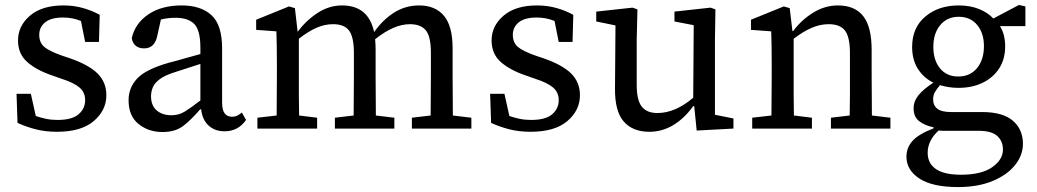

<svg xmlns="http://www.w3.org/2000/svg" viewBox="-20 -521 4202 778"><path d="M211 13Q164 13 125 3Q86 -7 51 -23L47 -141H105L125 -51Q145 -44 166.5 -39.5Q188 -35 213 -35Q272 -35 298.5 -58Q325 -81 325 -115Q325 -147 302 -166.5Q279 -186 229 -202L192 -215Q127 -237 90 -270Q53 -303 53 -357Q53 -416 101.5 -457.5Q150 -499 237 -499Q279 -499 316 -488.5Q353 -478 384 -461L381 -351H325L308 -436Q274 -450 236 -450Q187 -450 163 -430.5Q139 -411 139 -380Q139 -348 160 -330.5Q181 -313 233 -295L260 -286Q339 -259 375 -223.5Q411 -188 411 -135Q411 -74 360 -30.5Q309 13 211 13Z M890 11Q851 11 825.5 -12Q800 -35 795 -78H791Q756 -37 723.5 -11.5Q691 14 638 14Q582 14 541.5 -18.5Q501 -51 501 -115Q501 -165 535.5 -202.5Q570 -240 665 -267Q697 -275 729 -284.5Q761 -294 792 -302V-327Q792 -398 767.5 -423.5Q743 -449 691 -449Q661 -449 632 -442L618 -379Q608 -325 564 -325Q541 -325 528.5 -337Q516 -349 514 -367Q528 -427 581.5 -463Q635 -499 716 -499Q794 -499 837 -459.5Q880 -420 880 -325V-106Q880 -75 890.5 -61.5Q901 -48 920 -48Q933 -48 942.5 -53Q952 -58 960 -65L977 -35Q945 11 890 11ZM592 -131Q592 -93 615 -73.5Q638 -54 675 -54Q704 -54 728 -68.5Q752 -83 792 -114V-262L690 -229Q648 -216 627 -200Q606 -184 599 -166.5Q592 -149 592 -131Z M1023 0V-44L1101 -53Q1101 -91 1101.5 -134.5Q1102 -178 1102 -213V-264Q1102 -303 1101.5 -333Q1101 -363 1100 -394L1018 -400V-441L1151 -495L1175 -488L1186 -393H1187Q1219 -437 1266 -468Q1313 -499 1366 -499Q1473 -499 1496 -391Q1531 -441 1577 -470Q1623 -499 1678 -499Q1744 -499 1779 -457Q1814 -415 1814 -326V-213Q1814 -177 1814.5 -134Q1815 -91 1815 -53L1890 -44V0H1649V-44L1725 -53Q1725 -91 1725.5 -134Q1726 -177 1726 -213V-307Q1726 -373 1705.5 -398Q1685 -423 1641 -423Q1576 -423 1500 -362Q1501 -352 1501.5 -341Q1502 -330 1502 -319V-213Q1502 -177 1502.5 -134Q1503 -91 1503 -53L1578 -44V0H1337V-44L1413 -53Q1413 -91 1413.5 -134Q1414 -177 1414 -213V-306Q1414 -371 1394.5 -397Q1375 -423 1330 -423Q1295 -423 1261.5 -408Q1228 -393 1191 -364V-213Q1191 -178 1191 -134.5Q1191 -91 1192 -53L1265 -44V0Z M2130 13Q2083 13 2044 3Q2005 -7 1970 -23L1966 -141H2024L2044 -51Q2064 -44 2085.5 -39.5Q2107 -35 2132 -35Q2191 -35 2217.5 -58Q2244 -81 2244 -115Q2244 -147 2221 -166.5Q2198 -186 2148 -202L2111 -215Q2046 -237 2009 -270Q1972 -303 1972 -357Q1972 -416 2020.5 -457.5Q2069 -499 2156 -499Q2198 -499 2235 -488.5Q2272 -478 2303 -461L2300 -351H2244L2227 -436Q2193 -450 2155 -450Q2106 -450 2082 -430.5Q2058 -411 2058 -380Q2058 -348 2079 -330.5Q2100 -313 2152 -295L2179 -286Q2258 -259 2294 -223.5Q2330 -188 2330 -135Q2330 -74 2279 -30.5Q2228 13 2130 13Z M2611 13Q2544 13 2507.5 -28.5Q2471 -70 2472 -163L2474 -418L2396 -434V-474L2543 -490L2563 -483L2560 -360V-177Q2560 -115 2580.5 -89Q2601 -63 2644 -63Q2716 -63 2789 -125L2791 -419L2713 -434V-474L2859 -490L2879 -483L2877 -360V-56L2952 -41V0L2803 8L2793 -91H2789Q2753 -41 2708 -14Q2663 13 2611 13Z M3028 0V-44L3106 -53Q3106 -91 3106.5 -134.5Q3107 -178 3107 -213V-264Q3107 -303 3106.5 -333Q3106 -363 3105 -394L3023 -400V-441L3156 -495L3180 -488L3191 -395H3194Q3226 -439 3274 -469Q3322 -499 3375 -499Q3444 -499 3478 -455.5Q3512 -412 3512 -319V-213Q3512 -177 3512.5 -134Q3513 -91 3513 -53L3588 -44V0H3347V-44L3423 -53Q3424 -91 3424 -134Q3424 -177 3424 -213V-306Q3424 -371 3404 -397Q3384 -423 3338 -423Q3303 -423 3268.5 -408Q3234 -393 3196 -364V-213Q3196 -178 3196 -134.5Q3196 -91 3197 -53L3270 -44V0Z M3739 98Q3739 141 3772.5 164Q3806 187 3874 187Q3957 187 4000.5 156.5Q4044 126 4044 85Q4044 51 4021 30Q3998 9 3945 9H3821Q3811 9 3801.5 9Q3792 9 3783 8Q3739 49 3739 98ZM3863 -211Q3911 -211 3939 -245Q3967 -279 3967 -334Q3967 -387 3939.5 -420Q3912 -453 3865 -453Q3818 -453 3790 -419.5Q3762 -386 3762 -331Q3762 -277 3789 -244Q3816 -211 3863 -211ZM3864 -165Q3825 -165 3789 -176Q3775 -160 3768 -147Q3761 -134 3761 -119Q3761 -94 3778 -80.5Q3795 -67 3834 -67H3960Q4043 -67 4084 -32Q4125 3 4125 62Q4125 108 4093 148Q4061 188 4002 212.5Q3943 237 3862 237Q3758 237 3705.5 202.5Q3653 168 3653 114Q3653 77 3678 49.5Q3703 22 3763 -1V-5Q3726 -13 3704 -30.5Q3682 -48 3682 -82Q3682 -111 3702 -135.5Q3722 -160 3762 -186Q3722 -206 3699 -242.5Q3676 -279 3676 -331Q3676 -409 3729.5 -454Q3783 -499 3865 -499Q3911 -499 3947 -484.5Q3983 -470 4005 -446L4109 -501L4135 -495V-415H4032Q4053 -382 4053 -333Q4053 -281 4028.5 -243.5Q4004 -206 3961.5 -185.5Q3919 -165 3864 -165Z"/></svg>

Font: Source Serif 4 SmText
Style: Regular
Weight: 400
Designer: Frank Grießhammer
Foundry: Adobe
Version: Version 4.005;hotconv 1.1.0;makeotfexe 2.6.0